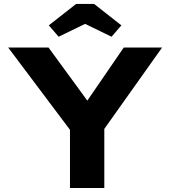

<svg xmlns="http://www.w3.org/2000/svg" viewBox="-20 -937 849 957"><path d="M328.8 0V-335L340.8 -274L20.8 -700H221.9L460.9 -373L373.8 -375L596.8 -700H787.9L488.9 -279L499.9 -343V0ZM272.3 -753.9 223.3 -810.7 359.3 -917.4H449L585 -810.7L536 -753.9L389.4 -825.2H418.9Z"/></svg>

Font: Lexend Exa
Style: Regular
Weight: 400
Designer: Bonnie Shaver-Troup, Thomas Jockin
Foundry: Lexend
Version: Version 1.007